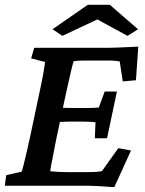

<svg xmlns="http://www.w3.org/2000/svg" viewBox="-22 -772 602 798"><path d="M453.1 5.9Q426.8 3.9 394.5 2Q362.3 0 336.9 0H-2L3.9 -43.9L68.4 -58.6Q71.3 -68.4 76.2 -86.9Q81.1 -105.5 87.9 -135.7Q94.7 -166 103.5 -205.1L137.7 -367.2Q151.4 -429.7 157.7 -465.3Q164.1 -501 165 -514.6L107.4 -529.3L120.1 -573.2H422.9Q440.4 -573.2 463.4 -574.2Q486.3 -575.2 509.8 -576.2Q533.2 -577.1 552.7 -578.1L543 -438.5L488.3 -433.6L475.6 -516.6Q465.8 -518.6 455.6 -519.5Q445.3 -520.5 434.6 -520.5H345.7Q327.1 -520.5 311.5 -520Q295.9 -519.5 284.2 -517.6Q282.2 -512.7 278.3 -497.1Q274.4 -481.4 269.5 -460.4Q264.6 -439.5 259.8 -417.5Q254.9 -395.5 251 -377.9L211.9 -194.3Q208 -172.9 202.1 -144Q196.3 -115.2 191.9 -91.8Q187.5 -68.4 186.5 -60.5Q203.1 -58.6 219.7 -57.6Q236.3 -56.6 261.7 -56.6H331.1Q365.2 -56.6 377.9 -57.6Q390.6 -58.6 401.4 -60.5L469.7 -156.2L522.5 -146.5ZM372.1 -197.3 375 -263.7Q369.1 -264.6 356 -265.6Q342.8 -266.6 325.2 -266.6H266.6Q251 -266.6 235.8 -265.6Q220.7 -264.6 209 -263.7L221.7 -325.2Q233.4 -324.2 248 -323.7Q262.7 -323.2 278.3 -323.2H336.9Q354.5 -323.2 368.2 -323.7Q381.8 -324.2 388.7 -325.2L413.1 -391.6H463.9L422.9 -197.3ZM551.8 -650.4 507.8 -623 353.5 -707H416L237.3 -623L196.3 -650.4L342.8 -752H434.6Z"/></svg>

Font: Crimson Pro ExtraLight SemiBold
Style: Italic
Weight: 600
Italic angle: -12°
Version: Version 1.002